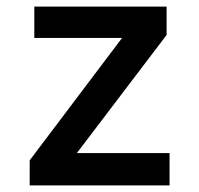

<svg xmlns="http://www.w3.org/2000/svg" viewBox="-20 -562 603 582"><path d="M70 0V-76L350 -447H84V-542H485V-456L213 -98H494V0Z"/></svg>

Font: Noto Sans Mono SemiCondensed SemiBold
Style: Regular
Weight: 600
Width: 4
Designer: Monotype Design Team
Foundry: Monotype Imaging Inc.
Version: Version 2.014; ttfautohint (v1.8.4.7-5d5b)